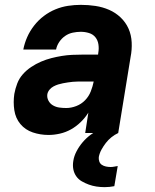

<svg xmlns="http://www.w3.org/2000/svg" viewBox="-20 -548 640 791"><path d="M180 8Q146 8 115 -2.5Q84 -13 64 -37Q44 -61 39 -94Q34 -127 39 -161Q43 -183 51 -204Q59 -225 74 -242Q89 -259 108.5 -272Q128 -285 149 -294Q170 -303 191.5 -308.5Q213 -314 234.5 -317.5Q256 -321 277 -322Q298 -323 319 -323H384L385 -331Q388 -348 385.5 -365Q383 -382 373 -394.5Q363 -407 346.5 -412Q330 -417 313 -417Q297 -417 280 -413.5Q263 -410 248.5 -400Q234 -390 224 -375Q214 -360 211 -344H76Q81 -370 92 -395Q103 -420 120.5 -442.5Q138 -465 160.5 -482Q183 -499 208.5 -509.5Q234 -520 260.5 -524Q287 -528 313 -528Q344 -528 373.5 -523.5Q403 -519 429.5 -507.5Q456 -496 477 -476Q498 -456 509.5 -430Q521 -404 522.5 -373.5Q524 -343 518 -313L467 0H331L344 -84Q331 -63 312.5 -45Q294 -27 272.5 -15Q251 -3 227 2.5Q203 8 180 8ZM253 -103Q273 -103 294 -111Q315 -119 330.5 -135Q346 -151 354 -171.5Q362 -192 366 -212H319Q310 -212 300 -212Q290 -212 280 -211Q270 -210 260 -208.5Q250 -207 239.5 -205Q229 -203 219.5 -200Q210 -197 200.5 -192Q191 -187 184 -178.5Q177 -170 175 -160Q173 -146 179.5 -133.5Q186 -121 198 -114Q210 -107 224 -105Q238 -103 253 -103ZM411 223Q394 223 377.5 220.5Q361 218 346 212.5Q331 207 317 199Q303 191 294 178Q285 165 282 149Q279 133 282 115Q285 95 295.5 75Q306 55 320.5 38Q335 21 353 7.5Q371 -6 391 -16Q411 -26 431.5 -32Q452 -38 473 -40L467 0Q452 7 439 17.5Q426 28 416 41Q406 54 398 68.5Q390 83 387 99Q386 108 389 117Q392 126 399.5 131Q407 136 416.5 138Q426 140 436 140Q443 140 450.5 138.5Q458 137 465 136L451 219Q441 221 431 222Q421 223 411 223Z"/></svg>

Font: Iosevka SS04 Heavy Extended
Style: Italic
Weight: 900
Width: 7
Italic angle: -9°
Monospace: yes
Designer: Belleve Invis
Foundry: Belleve Invis
Version: Version 19.0.0; ttfautohint (v1.8.4)